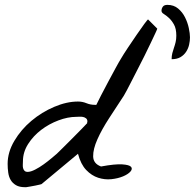

<svg xmlns="http://www.w3.org/2000/svg" viewBox="-20 -777 809 797"><path d="M11.7 -96.7Q11.7 -145.5 39.6 -192.4Q67.4 -239.3 110.4 -275.4Q153.3 -311.5 205.1 -333.5Q256.8 -355.5 303.7 -355.5Q322.3 -355.5 338.9 -348.6Q355.5 -341.8 374 -341.8H379.9Q384.8 -352.5 398.9 -379.9Q413.1 -407.2 429.2 -437.5Q445.3 -467.8 460 -494.6Q474.6 -521.5 481.4 -532.2Q492.2 -550.8 510.7 -578.6Q529.3 -606.4 547.4 -632.8Q565.4 -659.2 579.1 -677.7Q592.8 -696.3 594.7 -696.3L632.8 -658.2Q632.8 -656.2 625.5 -640.6Q618.2 -625 606.4 -600.1Q594.7 -575.2 579.6 -544.9Q564.5 -514.6 548.8 -484.4Q533.2 -454.1 519 -426.3Q504.9 -398.4 494.1 -379.9Q463.9 -334 433.1 -286.6Q402.3 -239.3 384.3 -198.7Q366.2 -158.2 366.7 -127.9Q367.2 -97.7 399.4 -85.9Q458 -96.7 487.3 -94.7Q516.6 -92.8 523.9 -84.5Q531.2 -76.2 521.5 -64.9Q511.7 -53.7 490.7 -44.9Q469.7 -36.1 442.4 -33.2Q415 -30.3 387.7 -39.1Q360.4 -47.9 337.9 -71.3Q315.4 -94.7 303.7 -138.7L152.3 -12.7Q152.3 -12.7 145 -10.7Q137.7 -8.8 127.4 -6.8Q117.2 -4.9 106.4 -2.9Q95.7 -1 88.9 0H83Q60.5 0 46.4 -8.3Q32.2 -16.6 24.4 -29.8Q16.6 -43 14.2 -60.5Q11.7 -78.1 11.7 -96.7ZM75.2 -107.4Q75.2 -101.6 74.7 -93.8Q74.2 -85.9 75.7 -79.6Q77.1 -73.2 81.5 -68.4Q85.9 -63.5 94.7 -63.5Q107.4 -63.5 125.5 -72.8Q143.6 -82 161.1 -94.7Q178.7 -107.4 193.8 -120.1Q209 -132.8 215.8 -138.7Q222.7 -145.5 241.2 -163.6Q259.8 -181.6 279.8 -202.1Q299.8 -222.7 317.4 -240.2Q335 -257.8 341.8 -265.6V-268.6Q341.8 -270.5 342.3 -271Q342.8 -271.5 342.8 -272.5Q342.8 -281.2 337.4 -285.6Q332 -290 324.7 -291.5Q317.4 -293 309.6 -292.5Q301.8 -292 296.9 -292Q261.7 -292 222.7 -277.3Q183.6 -262.7 150.9 -237.8Q118.2 -212.9 96.7 -179.2Q75.2 -145.5 75.2 -107.4ZM768.6 -622.1Q768.6 -607.4 765.1 -591.8Q761.7 -576.2 752.9 -562.5Q744.1 -548.8 729.5 -540Q714.8 -531.2 692.4 -531.2Q692.4 -544.9 695.3 -556.2Q698.2 -567.4 702.1 -578.6Q706.1 -589.8 709 -602.1Q711.9 -614.3 711.9 -628.9Q711.9 -658.2 702.1 -675.3Q692.4 -692.4 681.2 -702.6Q669.9 -712.9 660.2 -718.8Q650.4 -724.6 650.4 -732.4Q650.4 -741.2 655.8 -749Q661.1 -756.8 674.8 -756.8Q701.2 -756.8 719.2 -741.7Q737.3 -726.6 748 -705.1Q758.8 -683.6 763.7 -660.6Q768.6 -637.7 768.6 -622.1Z"/></svg>

Font: La Belle Aurore
Style: Regular
Weight: 400
Version: Version 1.001 2001